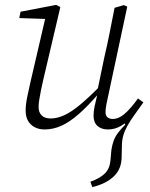

<svg xmlns="http://www.w3.org/2000/svg" viewBox="-20 -518 615 786"><path d="M358 248 350 226Q389 212 409 192.5Q429 173 432 140L436 96Q439 76 445 59Q451 42 463 26Q475 10 493 -8L485 -21L539 -91L567 -99Q545 -68 528.5 -45Q512 -22 501 -2Q490 18 484.5 37.5Q479 57 479 80L478 124Q478 173 446.5 203.5Q415 234 358 248ZM163 12Q140 12 122.5 3Q105 -6 95 -23Q85 -40 85 -65Q85 -89 91 -119Q97 -149 104 -179L170 -463L181 -440L59 -444L64 -470L210 -498L227 -489L157 -191Q152 -171 148 -150Q144 -129 141 -111.5Q138 -94 138 -80Q138 -58 150.5 -45.5Q163 -33 188 -33Q214 -33 243.5 -46.5Q273 -60 310 -91Q347 -122 397 -173L399 -135H384Q340 -84 303 -51.5Q266 -19 232 -3.5Q198 12 163 12ZM422 12Q395 12 379 -2.5Q363 -17 363 -44Q363 -62 367 -81.5Q371 -101 378 -129H375L407 -283Q419 -333 429 -384.5Q439 -436 449 -486L487 -497L501 -491L423 -126Q419 -109 415.5 -90.5Q412 -72 412 -59Q412 -45 420 -38Q428 -31 442 -31Q465 -31 489 -51Q513 -71 545 -115L567 -99Q545 -68 522.5 -42.5Q500 -17 475 -2.5Q450 12 422 12Z"/></svg>

Font: Source Serif 4 Light
Style: Italic
Weight: 300
Italic angle: -12°
Designer: Frank Grießhammer
Foundry: Adobe Systems Incorporated
Version: Version 4.004;hotconv 1.0.116;makeotfexe 2.5.65601